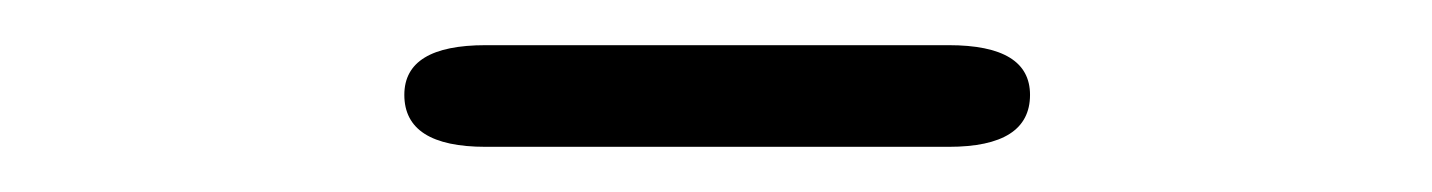

<svg xmlns="http://www.w3.org/2000/svg" viewBox="-20 -735 634 85"><path d="M195 -670Q159 -670 159 -693Q159 -715 195 -715H400Q436 -715 436 -693Q436 -670 400 -670Z"/></svg>

Font: Resource Han Rounded JP Light
Style: Regular
Weight: 300
Designer: Cyano Hao (round all glyphs); Ryoko NISHIZUKA 西塚涼子 (kana, bopomofo & ideographs); Paul D. Hunt (Latin, Greek & Cyrillic)
Foundry: Cyano Hao
Version: 0.990